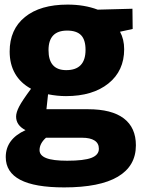

<svg xmlns="http://www.w3.org/2000/svg" viewBox="-20 -571 622 835"><path d="M363 -96Q466 -96 518.5 -56Q571 -16 571 61Q571 151 492.5 197.5Q414 244 259 244Q131 244 68 211Q5 178 5 112Q5 34 91 -5Q50 -26 50 -64Q50 -82 63.5 -108Q77 -134 115 -185Q69 -210 45.5 -251Q22 -292 22 -347Q22 -443 88.5 -497Q155 -551 274 -551Q347 -551 405 -529L556 -533L557 -445L502 -433Q520 -400 520 -357Q520 -263 451.5 -208Q383 -153 267 -153Q229 -153 189 -161L182 -96ZM191 -353Q191 -266 268 -266Q352 -266 352 -354Q352 -398 332.5 -418Q313 -438 272 -438Q191 -438 191 -353ZM410 76Q410 52 391 40Q372 28 337 28H180Q152 53 152 82Q152 105 181 116.5Q210 128 272 128Q345 128 377.5 115.5Q410 103 410 76Z"/></svg>

Font: Bitter Pro ExtraBold
Style: Regular
Weight: 800
Designer: Sol Matas, and Bitter project Authors
Foundry: Sol Matas
Version: Version 1.010